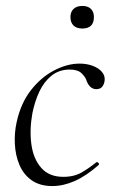

<svg xmlns="http://www.w3.org/2000/svg" viewBox="-20 -613 385 646"><path d="M156 13Q114 13 86.5 -6.5Q59 -26 45.5 -58Q32 -90 30 -128Q28 -166 36 -202Q50 -266 84 -309.5Q118 -353 162 -376Q206 -399 248 -399Q272 -399 292 -391.5Q312 -384 323 -371Q334 -358 332 -342Q331 -331 324.5 -322Q318 -313 304 -313Q293 -313 284.5 -320.5Q276 -328 271 -342Q268 -353 255 -366Q242 -379 215 -379Q179 -379 153.5 -358.5Q128 -338 112.5 -305Q97 -272 89 -232Q79 -177 85.5 -128Q92 -79 118.5 -48.5Q145 -18 193 -18Q230 -18 256 -33.5Q282 -49 304 -67Q307 -69 311 -65Q315 -61 312 -58Q270 -21 231.5 -4Q193 13 156 13ZM257 -517Q238 -517 227.5 -527Q217 -537 217 -556Q217 -573 227.5 -583Q238 -593 257 -593Q276 -593 286 -583Q296 -573 296 -556Q296 -517 257 -517Z"/></svg>

Font: Cormorant Garamond Light
Style: Italic
Weight: 300
Italic angle: -10°
Designer: Christian Thalmann (Catharsis Fonts)
Foundry: Catharsis Fonts
Version: Version 4.001